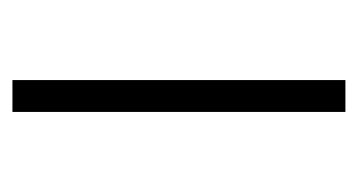

<svg xmlns="http://www.w3.org/2000/svg" viewBox="-150 -412 562 301"><g transform="rotate(-90 130.5 -261.0)"><path d="M156 0C156 0 106 0 106 0C106 0 106 -522 106 -522C106 -522 156 -522 156 -522C156 -522 156 0 156 0Z"/></g></svg>

Font: TamingNoise
Style: Regular
Weight: 500
Designer: Julieta Ulanovsky
Foundry: Julieta Ulanovsky
Version: ""